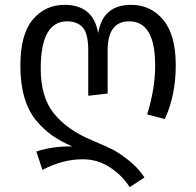

<svg xmlns="http://www.w3.org/2000/svg" viewBox="-20 -558 809 792"><path d="M521 -538Q602 -538 653.5 -476Q705 -414 705 -289Q705 -165 660 -67L587 -86Q620 -191 620 -288Q620 -470 513 -470Q424 -470 424 -350V-172L344 -163V-350Q344 -419 321.5 -444.5Q299 -470 257 -470Q148 -470 148 -275Q148 -156 203.5 -88.5Q259 -21 358 20Q414 44 441 57Q468 70 509 102Q550 134 576 174L515 214Q484 165 433 132Q382 99 322 99Q237 99 155 143L130 67Q195 45 278 46Q230 25 195 0.5Q160 -24 128.5 -62Q97 -100 80.5 -156.5Q64 -213 64 -287Q64 -416 115 -477Q166 -538 246 -538Q365 -538 385 -421Q404 -538 521 -538Z"/></svg>

Font: FiraGO Book
Style: Regular
Weight: 350
Designer: bBox Type
Foundry: bBox Type GmbH
Version: Version 1.001;PS 001.001;hotconv 1.0.88;makeotf.lib2.5.64775